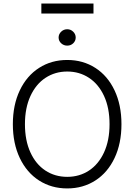

<svg xmlns="http://www.w3.org/2000/svg" viewBox="-20 -1056 761 1086"><path d="M360.4 9.8Q271 9.8 201.2 -34.9Q131.3 -79.6 92 -162.1Q52.7 -244.6 52.7 -353.5Q52.7 -462.4 92 -544.9Q131.3 -627.4 201.2 -672.1Q271 -716.8 360.4 -716.8Q449.2 -716.8 519 -672.1Q588.9 -627.4 627.9 -544.9Q667 -462.4 667 -353.5Q667 -244.6 627.9 -162.1Q588.9 -79.6 519 -34.9Q449.2 9.8 360.4 9.8ZM360.4 -651.4Q291.5 -651.4 237.3 -615.7Q183.1 -580.1 152.1 -512.7Q121.1 -445.3 121.1 -353.5Q121.1 -261.7 151.9 -194.3Q182.6 -127 236.8 -91.3Q291 -55.7 360.4 -55.7Q429.2 -55.7 483.4 -91.3Q537.6 -127 568.6 -194.3Q599.6 -261.7 599.6 -353.5Q599.6 -445.8 568.6 -512.9Q537.6 -580.1 483.4 -615.7Q429.2 -651.4 360.4 -651.4ZM311.5 -843.8Q311.5 -862.8 325.9 -876.7Q340.3 -890.6 360.4 -890.6Q379.9 -890.6 394 -876.7Q408.2 -862.8 408.2 -843.8Q408.2 -824.7 394.3 -811.3Q380.4 -797.9 360.4 -797.9Q340.3 -797.9 325.9 -811.3Q311.5 -824.7 311.5 -843.8ZM508.8 -979.5H213.9V-1036.1H508.8Z"/></svg>

Font: Pretendard Std Light
Style: Regular
Weight: 300
Designer: Base glyphs from Inter by Rasmus Andersson; Hangeul glyphs from Noto Sans CJK(Source Han Sans) by Jang Soo-young and Kan
Foundry: Kil Hyung-jin
Version: Version 1.309